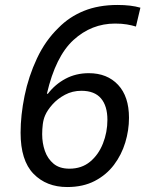

<svg xmlns="http://www.w3.org/2000/svg" viewBox="-20 -744 591 774"><path d="M251 10Q167 10 115 -43.5Q63 -97 63 -209Q63 -279 79 -357.5Q95 -436 129 -508.5Q163 -581 216 -632Q259 -676 318 -700Q377 -724 454 -724Q508 -724 546 -713L528 -637Q512 -642 491.5 -645.5Q471 -649 444 -649Q349 -649 276.5 -583Q204 -517 169 -366H173Q202 -404 244 -426.5Q286 -449 338 -449Q412 -449 456 -402Q500 -355 500 -269Q500 -219 485 -169.5Q470 -120 439.5 -79.5Q409 -39 362 -14.5Q315 10 251 10ZM260 -64Q309 -64 343 -92Q377 -120 395 -165.5Q413 -211 413 -261Q413 -317 387 -347.5Q361 -378 308 -378Q272 -378 242 -362Q212 -346 191.5 -323Q171 -300 162 -279Q155 -263 152.5 -243Q150 -223 150 -203Q150 -167 161 -135.5Q172 -104 196 -84Q220 -64 260 -64Z"/></svg>

Font: Noto Sans
Style: Italic
Weight: 400
Italic angle: -12°
Designer: Monotype Design Team
Foundry: Monotype Imaging Inc.
Version: Version 2.013; ttfautohint (v1.8.4.7-5d5b)